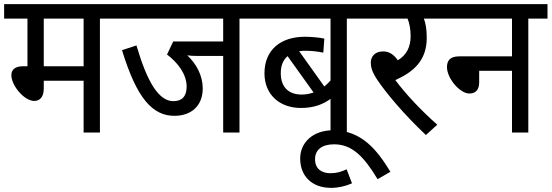

<svg xmlns="http://www.w3.org/2000/svg" viewBox="-20 -642 2672 930"><path d="M464 -552H557V-622H0V-552H113V-321H91C50 -321 35 -302 35 -278C35 -228 97 -153 146 -153C171 -153 192 -170 192 -213V-251H385V0H464ZM385 -552V-321H192V-552Z M1140 -552H1234V-622H544V-552H1061V-441H819L789 -378C843 -337 884 -282 884 -222C884 -174 860 -152 820 -152C749 -152 693 -244 641 -422L571 -399C643 -163 720 -81 825 -81C904 -81 962 -127 962 -214C962 -276 931 -333 887 -374C900 -372 916 -371 939 -371H1061V0H1140Z M1753 -552V-622H1220V-552H1581V-252C1572 -242 1562 -232 1551 -223L1429 -394C1439 -396 1450 -396 1462 -396C1491 -396 1522 -392 1546 -387L1551 -455C1531 -460 1485 -464 1457 -464C1339 -464 1261 -400 1261 -287C1261 -185 1333 -119 1438 -119C1504 -119 1548 -139 1581 -163V0H1660V-552ZM1340 -288C1340 -324 1351 -351 1373 -370L1499 -194C1482 -188 1462 -184 1441 -184C1383 -184 1340 -215 1340 -288Z M1685 246 1659 178C1634 190 1611 197 1580 197C1543 197 1506 180 1506 129C1506 84 1539 57 1598 57C1685 57 1742 115 1809 226L1871 190C1806 83 1730 -11 1593 -11C1496 -11 1434 48 1434 126C1434 209 1489 268 1584 268C1617 268 1654 260 1685 246Z M2098 -38C2023 -104 1947 -184 1895 -254C1983 -294 2047 -348 2047 -459C2047 -499 2042 -530 2033 -552H2126V-622H1740V-552H1954C1963 -532 1969 -499 1969 -468C1969 -415 1950 -376 1907 -350C1888 -377 1866 -393 1836 -393C1793 -393 1776 -365 1776 -339C1776 -317 1781 -296 1807 -256C1846 -197 1937 -87 2043 12Z M2112 -622V-552H2460V-369H2204C2160 -369 2145 -348 2145 -317C2145 -262 2208 -189 2253 -189C2284 -189 2301 -207 2301 -243V-299H2460V0H2539V-552H2632V-622Z"/></svg>

Font: Noto Sans Devanagari UI SemiCondensed
Style: Regular
Weight: 400
Width: 4
Designer: Jelle Bosma - Monotype Design Team
Foundry: Monotype Imaging Inc.
Version: Version 2.004